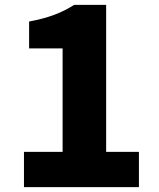

<svg xmlns="http://www.w3.org/2000/svg" viewBox="-20 -765 649 785"><path d="M78 0H548V-144H414V-745H283C231 -712 179 -692 99 -677V-567H236V-144H78Z"/></svg>

Font: Noto Sans CJK HK Black
Style: Regular
Weight: 900
Designer: Ryoko NISHIZUKA 西塚涼子 (kana, bopomofo & ideographs); Paul D. Hunt (Latin, Greek & Cyrillic); Sandoll Communications 산돌커뮤니
Foundry: Adobe
Version: Version 2.004;hotconv 1.0.118;makeotfexe 2.5.65603